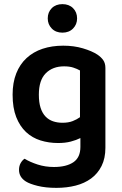

<svg xmlns="http://www.w3.org/2000/svg" viewBox="-20 -709 592 929"><path d="M369 -41Q349 -31 322.5 -24Q296 -17 261 -17Q216 -17 176 -29.5Q136 -42 106 -70Q76 -98 58.5 -142.5Q41 -187 41 -251Q41 -309 58.5 -353.5Q76 -398 108.5 -428Q141 -458 186 -473Q231 -488 286 -488Q338 -488 381.5 -475Q425 -462 451 -445Q469 -433 479.5 -418Q490 -403 490 -380V6Q490 57 471.5 94Q453 131 421 154.5Q389 178 346 189Q303 200 253 200Q201 200 162.5 190.5Q124 181 105 169Q72 148 72 113Q72 94 80 80Q88 66 99 59Q125 75 162 87Q199 99 241 99Q301 99 335 76Q369 53 369 2ZM282 -115Q311 -115 331.5 -123Q352 -131 367 -142V-368Q353 -376 334.5 -382Q316 -388 290 -388Q235 -388 201.5 -354.5Q168 -321 168 -251Q168 -213 176.5 -187Q185 -161 200.5 -145Q216 -129 237 -122Q258 -115 282 -115ZM353 -620Q353 -591 333.5 -571Q314 -551 282 -551Q250 -551 230.5 -571Q211 -591 211 -620Q211 -650 230.5 -669.5Q250 -689 282 -689Q314 -689 333.5 -669.5Q353 -650 353 -620Z"/></svg>

Font: Baloo 2 SemiBold
Style: Regular
Weight: 600
Designer: Sarang Kulkarni and Ek Type
Foundry: Ek Type
Version: Version 1.640;hotconv 1.0.111;makeotfexe 2.5.65597; ttfautoh